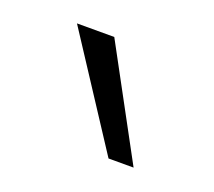

<svg xmlns="http://www.w3.org/2000/svg" viewBox="-51 -770 361 324"><g transform="rotate(20 129.0 -608.0)"><path d="M168 -510 40 -706H107L213 -510Z"/></g></svg>

Font: Ysabeau Office Light
Style: Regular
Weight: 300
Designer: Christian Thalmann (Catharsis Fonts)
Version: Version 2.001;gftools[0.9.30]; featfreeze: tnum,lnum,ss02